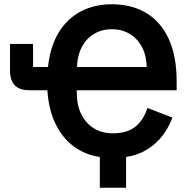

<svg xmlns="http://www.w3.org/2000/svg" viewBox="-20 -730 894 900"><path d="M808 -349V-307H295L340 -348V-296Q340 -236 361.5 -193.5Q383 -151 421 -128Q459 -105 509 -105Q577 -105 615.5 -137Q654 -169 671 -224L788 -179Q772 -134 743 -95.5Q714 -57 671 -30Q628 -3 571 6V150H448V6Q377 -5 324 -45Q271 -85 239.5 -151Q208 -217 202 -307H119Q70 -307 48.5 -331Q27 -355 27 -397V-524H135V-416H205Q215 -511 254.5 -576.5Q294 -642 358 -676Q422 -710 504 -710Q597 -710 665 -669.5Q733 -629 770.5 -548.5Q808 -468 808 -349ZM504 -593Q456 -593 419 -570Q382 -547 361.5 -505.5Q341 -464 341 -407V-383L296 -416H708L668 -378V-407Q668 -464 647.5 -505.5Q627 -547 590 -570Q553 -593 504 -593Z"/></svg>

Font: IBM Plex Sans SemiBold
Style: Regular
Weight: 600
Designer: Mike Abbink, Paul van der Laan, Pieter van Rosmalen
Foundry: Bold Monday
Version: Version 3.201